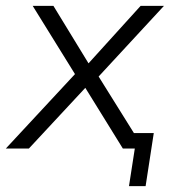

<svg xmlns="http://www.w3.org/2000/svg" viewBox="-29 -509 596 658"><path d="M413 129 433 0H397L405 -53H498L470 129ZM-9 0 240 -268 241 -234 83 -489H154L278 -286H269L453 -489H533L300 -237L297 -266L463 0H392L259 -215L269 -214L70 0Z"/></svg>

Font: Nunito Sans 10pt Light
Style: Italic
Weight: 300
Italic angle: -9°
Designer: Vernon Adams
Foundry: Vernon Adams
Version: Version 3.101;gftools[0.9.27]